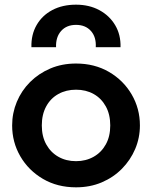

<svg xmlns="http://www.w3.org/2000/svg" viewBox="-20 -787 650 822"><path d="M305.5 15Q225.5 15 163.8 -21.2Q102 -57.5 67 -117.8Q32 -178 32 -250Q32 -303 52 -351Q72 -399 108.8 -435.8Q145.5 -472.5 195.5 -493.8Q245.5 -515 305.5 -515Q385 -515 446.8 -479Q508.5 -443 543.8 -382.5Q579 -322 579 -250Q579 -197 558.8 -149.2Q538.5 -101.5 502 -64.5Q465.5 -27.5 415.5 -6.2Q365.5 15 305.5 15ZM305.5 -97Q347.5 -97 380.8 -115.8Q414 -134.5 433 -168.8Q452 -203 452 -250Q452 -297 433 -331.5Q414 -366 381 -384.5Q348 -403 305.5 -403Q263 -403 229.8 -384.5Q196.5 -366 177.8 -331.5Q159 -297 159 -250Q159 -203 178 -168.8Q197 -134.5 230 -115.8Q263 -97 305.5 -97ZM114.5 -585Q113 -638.5 136.8 -679.8Q160.5 -721 204 -744Q247.5 -767 305.5 -767Q362 -767 405.5 -743.5Q449 -720 473.2 -679Q497.5 -638 496 -585H390Q392.5 -628.5 369.2 -654.5Q346 -680.5 305.5 -680.5Q265 -680.5 241.8 -654.5Q218.5 -628.5 220 -585Z"/></svg>

Font: Geologica Medium
Style: Regular
Weight: 500
Designer: Sindre Bremnes, Frode Helland
Foundry: Monokrom Skriftforlag AS
Version: Version 1.010;gftools[0.9.28]